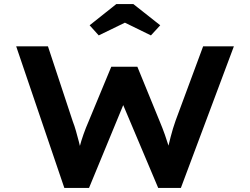

<svg xmlns="http://www.w3.org/2000/svg" viewBox="-20 -929 1236 949"><path d="M298 0 60 -700H217L340 -328Q348 -308 355.5 -281.5Q363 -255 370 -228Q377 -201 382.5 -177Q388 -153 391 -135L356 -136Q364 -166 372.5 -199Q381 -232 392.5 -264.5Q404 -297 418 -329L530 -599H659L769 -330Q783 -297 795 -263Q807 -229 816.5 -198Q826 -167 830 -141L798 -137Q801 -155 805 -173.5Q809 -192 813.5 -212Q818 -232 823.5 -252.5Q829 -273 835 -293.5Q841 -314 848 -333L984 -700H1136L874 0H762L577 -438L600 -436L420 0ZM468 -754 423 -804 555 -909H639L772 -804L726 -754L583 -824H612Z"/></svg>

Font: Lexend Peta SemiBold
Style: Regular
Weight: 600
Designer: Bonnie Shaver-Troup, Thomas Jockin
Foundry: Lexend
Version: Version 1.007